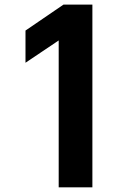

<svg xmlns="http://www.w3.org/2000/svg" viewBox="-20 -804 584 824"><path d="M231.9 0H376.5V-784.2H252.4L89.4 -672.9V-534.7L231.9 -630.4Z"/></svg>

Font: Decalotype SemiBold
Style: Regular
Weight: 600
Designer: Alfredo Marco Pradil
Foundry: Alfredo Marco Pradil
Version: Version 1.0